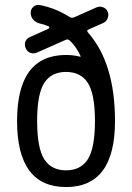

<svg xmlns="http://www.w3.org/2000/svg" viewBox="-20 -755 540 785"><path d="M339.4 -415.5Q310.5 -460.9 250 -460.9Q189.5 -460.9 160.6 -415.5Q131.8 -370.1 131.8 -260.3Q131.8 -150.4 160.6 -104.5Q189.5 -58.6 250 -58.6Q310.5 -58.6 339.4 -104.5Q368.2 -150.4 368.2 -260.3Q368.2 -370.1 339.4 -415.5ZM250 -530.3Q279.3 -530.3 306.6 -523.4H309.6V-525.4Q293 -562.5 265.6 -588.9Q257.8 -596.7 248 -591.8L130.9 -540Q117.2 -534.2 104 -539.1Q90.8 -543.9 85 -558.1Q79.1 -572.3 84 -585Q88.9 -597.7 102.5 -603.5L178.7 -637.7Q181.6 -639.6 181.6 -643.1Q181.6 -646.5 178.7 -647.5Q160.2 -655.3 141.6 -659.2Q126 -663.1 115.7 -674.8Q105.5 -686.5 105.5 -703.1Q105.5 -717.8 116.7 -727.5Q127.9 -737.3 142.6 -734.4Q208 -721.7 264.6 -685.5Q273.4 -679.7 284.2 -684.6L374 -724.6Q386.7 -730.5 400.4 -725.6Q414.1 -720.7 419.9 -708Q425.8 -695.3 420.4 -681.2Q415 -667 402.3 -661.1L342.8 -634.8Q332 -629.9 339.8 -622.1Q450.2 -497.1 450.2 -259.8Q450.2 9.8 250 9.8Q49.8 9.8 49.8 -260.3Q49.8 -530.3 250 -530.3Z"/></svg>

Font: Rounded-X Mgen+ 1m regular
Style: Regular
Weight: 400
Designer: [Source Han Sans]
Ryoko NISHIZUKA  (kana & ideographs); Paul D. Hunt (Latin, Greek & Cyrillic); Wenlong ZHANG  (bopomofo
Version: Version 1.059.20150602